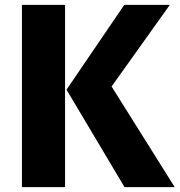

<svg xmlns="http://www.w3.org/2000/svg" viewBox="-20 -768 737 788"><path d="M247 -748H70V0H247ZM677 -748H490L253 -400L491 0H697L438 -413Z"/></svg>

Font: Glow Sans SC Normal ExtraBold
Style: Regular
Weight: 800
Designer: Ryoko NISHIZUKA (kana, bopomofo & ideographs); Paul D. Hunt (Latin, Greek & Cyrillic); Sandoll Communications, Soo-young
Version: Version 0.93